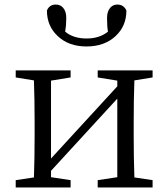

<svg xmlns="http://www.w3.org/2000/svg" viewBox="-20 -823 739 843"><path d="M49 0V-32L129 -44Q132 -128 132 -228V-286Q132 -388 129 -470L49 -483V-514H290V-483L204 -469V-127L495 -444V-469L409 -483V-514H650V-483L570 -470Q567 -388 567 -286V-228Q567 -128 570 -44L650 -32V0H409V-32L495 -45V-390L204 -73V-45L290 -32V0ZM233 -665Q186 -709 186 -777Q197 -803 225 -803Q245 -803 257 -789Q271 -773 271 -744Q271 -712 266 -684Q302 -654 360 -654Q417 -654 454 -684Q450 -707 450 -744Q450 -773 464 -789Q476 -803 495 -803Q523 -803 535 -777Q535 -709 488 -665Q439 -619 360 -619Q281 -619 233 -665Z"/></svg>

Font: GenRyuMin TW R
Style: Regular
Weight: 400
Version: Version 1.501;PS 1;hotconv 16.6.51;makeotf.lib2.5.65220